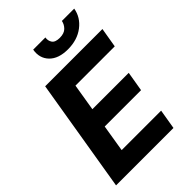

<svg xmlns="http://www.w3.org/2000/svg" viewBox="-267 -1049 1162 1162"><g transform="rotate(-45 314.5 -467.5)"><path d="M17.8 0 138.5 -727.3H628.6L607.2 -600.5H271L242.5 -427.2H553.6L532.3 -300.4H221.2L192.8 -126.8H530.5L509.2 0ZM489.7 -935.4H595.2Q584.2 -871.1 529.7 -829.4Q475.1 -787.6 394.5 -787.6Q313.9 -787.6 273.4 -829.4Q233 -871.1 244 -935.4H348.4Q344.1 -910.9 357.1 -891.3Q370 -871.8 408.7 -871.8Q446.7 -871.8 465.9 -891.2Q485.1 -910.5 489.7 -935.4Z"/></g></svg>

Font: Inter UI
Style: Bold Italic
Weight: 700
Italic angle: 9.39999°
Designer: Rasmus Andersson
Foundry: rsms
Version: 3.2;8d6f07862